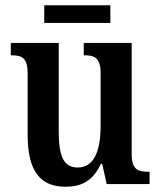

<svg xmlns="http://www.w3.org/2000/svg" viewBox="-20 -699 610 729"><path d="M148 -612H399V-679H148ZM229 10C287 10 332 -10 363 -77H368L385 0H548V-47H542C507 -47 480 -53 480 -112V-536H298V-489H301C336 -489 362 -482 362 -421V-221C362 -126 337 -63 275 -63C219 -63 203 -110 203 -202V-536H21V-489H24C65 -489 85 -478 85 -420V-187C85 -50 132 10 229 10Z"/></svg>

Font: Noto Serif Tamil Condensed SemiBold
Style: Italic
Weight: 600
Width: 3
Italic angle: -12°
Designer: Indian Type Foundry, Tom Grace, and the Monotype Design Team
Foundry: Monotype Imaging Inc.
Version: Version 2.003